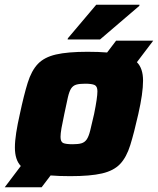

<svg xmlns="http://www.w3.org/2000/svg" viewBox="-47 -737 668 812"><path d="M239 -570 240 -575 360 -717H543L542 -712L376 -570ZM-27 55 41 -35Q16 -61 16 -113Q16 -140 21.5 -175.5Q27 -211 37 -255Q54 -335 70 -386.5Q86 -438 113 -466.5Q140 -495 189.5 -506.5Q239 -518 323 -518Q371 -518 406 -515L444 -565H601L532 -474Q558 -448 558 -396Q558 -343 538 -255Q520 -175 504 -123.5Q488 -72 461 -43.5Q434 -15 384.5 -3.5Q335 8 250 8Q202 8 167 5L129 55ZM261 -127Q284 -127 297.5 -131Q311 -135 319.5 -147Q328 -159 334.5 -185Q341 -211 351 -255Q365 -324 365 -351Q365 -372 353 -377.5Q341 -383 313 -383Q289 -383 275.5 -379Q262 -375 254 -363Q246 -351 240 -325Q234 -299 225 -255Q217 -218 213 -195Q209 -172 209 -158Q209 -137 220.5 -132Q232 -127 261 -127Z"/></svg>

Font: Saira ExtraBold
Style: Italic
Weight: 800
Italic angle: -12°
Designer: Hector Gatti with collaboration of the Omnibus-Type team
Foundry: Omnibus-Type
Version: Version 1.100; ttfautohint (v1.8.3)